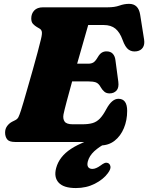

<svg xmlns="http://www.w3.org/2000/svg" viewBox="-20 -738 770 998"><path d="M399 0H59Q27.5 0 17 -14Q6.5 -28 6.5 -49Q6.5 -68.5 17.2 -83Q28 -97.5 43.5 -105.5L59.5 -113.5Q70.5 -119 75.8 -129.2Q81 -139.5 89 -164Q93 -175.5 102.5 -208.2Q112 -241 124.8 -285.5Q137.5 -330 151 -377.2Q164.5 -424.5 175.5 -466.2Q186.5 -508 193 -534.5Q200 -563.5 197.2 -574Q194.5 -584.5 185.5 -589.5L171 -598Q161.5 -603.5 152 -613.2Q142.5 -623 142.5 -642Q142.5 -667 158 -683.5Q173.5 -700 204 -700H539.5Q576 -700 601 -709Q626 -718 651 -718Q699.5 -718 708.5 -662L729 -532.5Q733 -506.5 722.5 -490.8Q712 -475 691 -471.5Q666.5 -467.5 648.8 -479.8Q631 -492 617 -531Q603 -570 580 -589Q557 -608 518.5 -608H438.5Q431 -581 415 -525.8Q399 -470.5 381 -407H440Q454.5 -407 465.2 -413.2Q476 -419.5 489 -442Q498.5 -458 509.2 -464.5Q520 -471 533.5 -471Q554.5 -471 566 -458.8Q577.5 -446.5 580 -425.5L595 -313Q599 -282 585.5 -267.2Q572 -252.5 549.5 -252.5Q532.5 -252.5 521.8 -262Q511 -271.5 504 -284Q493 -304.5 478.2 -309.8Q463.5 -315 436 -315H355Q339 -257.5 326.5 -210.2Q314 -163 310 -143Q306 -120 316 -106Q326 -92 358 -92H407Q440 -92 461.2 -98.2Q482.5 -104.5 499 -121.5Q515.5 -138.5 532.5 -170.5Q561.5 -224.5 595.5 -224.5Q641 -224.5 641 -161.5Q641 -113 624 -72Q607 -31 575.8 -6.5Q544.5 18 501.5 18Q476 18 453 9Q430 0 399 0ZM534 -36.5 542 0Q495 24.5 469.5 48.5Q444 72.5 436.5 101Q431.5 120.5 438.2 130.2Q445 140 460 140Q478.5 140 502.5 122.5Q513.5 114 522.5 110Q531.5 106 541 109.5Q551 113 554 126.8Q557 140.5 540.5 162.5Q517 194.5 473 217Q429 239.5 374.5 239.5Q310.5 239.5 284.8 211.2Q259 183 272 135Q288 76 349 35.8Q410 -4.5 534 -36.5Z"/></svg>

Font: Fraunces 9pt SuperSoft Black
Style: Italic
Weight: 900
Italic angle: -16°
Version: Version 1.000;[0bf87f6ff]